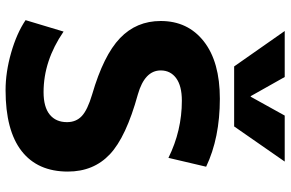

<svg xmlns="http://www.w3.org/2000/svg" viewBox="-192 -814 1017 672"><g transform="rotate(90 316.0 -478.5)"><path d="M319 -848 385 -967H546L423 -790H213L89 -967H250L317 -848ZM533 -560Q438 -607 333 -607Q281 -607 254 -587Q227 -567 227 -533Q227 -477 311 -453Q460 -412 520.5 -355Q581 -298 581 -208Q581 -102 509 -46Q437 10 296 10Q233 10 165 -9.5Q97 -29 51 -60L91 -193Q193 -123 303 -123Q355 -123 381.5 -144.5Q408 -166 408 -205Q408 -237 386.5 -257Q365 -277 311 -293Q174 -333 114 -390.5Q54 -448 54 -533Q54 -628 125.5 -684Q197 -740 326 -740Q463 -740 564 -692Z"/></g></svg>

Font: Mplus 1p ExtraBold
Style: Regular
Weight: 800
Version: Version 1.061